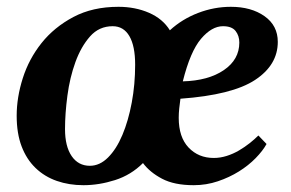

<svg xmlns="http://www.w3.org/2000/svg" viewBox="-20 -532 854 564"><path d="M635 -455Q602 -455 570.5 -418Q539 -381 517 -293Q592 -295 637.5 -326Q683 -357 683 -407Q683 -427 672 -441Q661 -455 635 -455ZM400 -53Q365 -18 318 -3Q271 12 225 12Q183 12 147 -0.5Q111 -13 84.5 -38.5Q58 -64 43.5 -102Q29 -140 29 -192Q29 -246 47 -302.5Q65 -359 102 -405.5Q139 -452 195.5 -482Q252 -512 328 -512Q377 -512 417.5 -494.5Q458 -477 479 -443Q515 -476 562 -494Q609 -512 658 -512Q718 -512 757 -484.5Q796 -457 796 -409Q796 -341 729 -297Q662 -253 510 -242Q508 -228 506.5 -213.5Q505 -199 505 -186Q505 -129 534 -98.5Q563 -68 608 -68Q627 -68 646 -74Q665 -80 682 -90Q699 -100 713.5 -111.5Q728 -123 739 -134L763 -109Q752 -89 731 -67.5Q710 -46 682 -28.5Q654 -11 620 0.5Q586 12 549 12Q492 12 456 -7Q420 -26 400 -53ZM311 -455Q271 -455 244.5 -425Q218 -395 201.5 -349.5Q185 -304 178 -251Q171 -198 171 -153Q171 -102 190.5 -73.5Q210 -45 244 -45Q273 -45 297.5 -69.5Q322 -94 339.5 -135.5Q357 -177 367 -230.5Q377 -284 377 -342Q377 -397 360 -426Q343 -455 311 -455Z"/></svg>

Font: PTSerif
Style: Bold Italic
Weight: 700
Italic angle: -12°
Designer: A.Korolkova, O.Umpeleva, V.Yefimov
Foundry: ParaType Ltd
Version: Version 1.000W OFL; ttfautohint (v1.2) -l 8 -r 50 -G 200 -x 